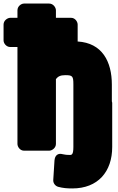

<svg xmlns="http://www.w3.org/2000/svg" viewBox="-84 -808 664 1078"><path d="M282 -386C323 -386 328 -381 328 -334V17C328 60 319 62 308 62C293 62 281 61 269 58C228 47 223 82 222 92L215 203C214 219 225 236 243 241C269 248 292 250 322 250C466 250 546 156 546 17V-230C546 -234 546 -229 544 -239V-333C544 -463 489 -567 352 -575V-581V-670C352 -686 338 -708 315 -708H230V-750C230 -766 215 -788 192 -788H51C35 -788 14 -773 14 -750V-708H-26C-42 -708 -64 -693 -64 -670V-581C-64 -565 -49 -544 -26 -544H14V0C14 16 28 38 51 38H192C208 38 230 23 230 0V-364C241 -378 254 -386 282 -386Z"/></svg>

Font: Asimov Print
Style: E
Weight: 500
Designer: Google
Version: Version 2.000980; 2014